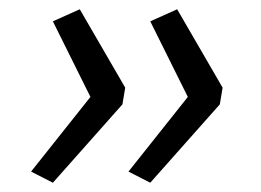

<svg xmlns="http://www.w3.org/2000/svg" viewBox="-20 -480 562 414"><path d="M94 -86 47 -110 175 -271 94 -434 152 -460 250 -291 244 -255ZM304 -86 257 -110 385 -271 304 -434 362 -460 460 -291 454 -255Z"/></svg>

Font: Nunito Sans 7pt Expanded Light
Style: Italic
Weight: 300
Width: 7
Italic angle: -9°
Designer: Vernon Adams
Foundry: Vernon Adams
Version: Version 3.101;gftools[0.9.27]